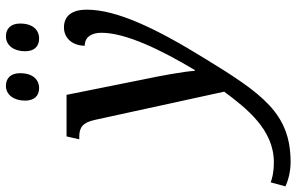

<svg xmlns="http://www.w3.org/2000/svg" viewBox="-348 -586 1026 665"><g transform="rotate(-90 165.5 -253.0)"><path d="M366 -631C390 -631 417 -648 417 -697C417 -730 398 -746 373 -746C341 -746 321 -718 321 -680C321 -647 338 -631 366 -631ZM194 -631C218 -631 245 -648 245 -697C245 -730 227 -746 201 -746C170 -746 150 -718 150 -680C150 -647 167 -631 194 -631ZM-63 240C105 240 173 144 297 -59C400 -226 465 -362 465 -466C465 -518 443 -545 403 -545C371 -545 341 -521 340 -473C370 -473 385 -450 385 -415C385 -331 326 -209 256 -92H253C252 -124 235 -216 224 -267L170 -536H26L16 -492H25C58 -492 74 -479 83 -439L181 10C123 88 49 182 -63 182C-99 182 -120 176 -133 171L-147 222C-124 233 -93 240 -63 240Z"/></g></svg>

Font: Noto Serif Condensed Medium
Style: Italic
Weight: 500
Width: 3
Italic angle: -12°
Designer: Monotype Design Team
Foundry: Monotype Imaging Inc.
Version: Version 2.013